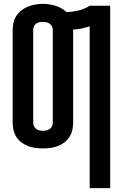

<svg xmlns="http://www.w3.org/2000/svg" viewBox="-20 -765 640 1000"><path d="M447 215V-628Q427 -621 405 -616.5Q383 -612 361 -611Q361 -610 361 -609.5Q361 -609 361 -609V-126Q361 -106 356.5 -87Q352 -68 341.5 -51.5Q331 -35 315 -23Q299 -11 280.5 -4Q262 3 242.5 5.5Q223 8 204 8Q184 8 164.5 5.5Q145 3 126.5 -4Q108 -11 92 -23Q76 -35 65.5 -51.5Q55 -68 50.5 -87Q46 -106 46 -126V-609Q46 -629 50.5 -648Q55 -667 66 -683.5Q77 -700 93 -712Q109 -724 127 -731Q145 -738 164.5 -741.5Q184 -745 204 -745Q220 -745 236.5 -742.5Q253 -740 269 -735Q285 -730 300 -721.5Q315 -713 327 -702Q358 -703 389.5 -710.5Q421 -718 447 -735H554V215ZM204 -84Q213 -84 222.5 -86Q232 -88 239.5 -93.5Q247 -99 251 -108Q255 -117 255 -126V-609Q255 -618 251 -627Q247 -636 239 -641.5Q231 -647 221.5 -649Q212 -651 203 -651Q194 -651 184.5 -649Q175 -647 167.5 -641.5Q160 -636 156.5 -627Q153 -618 153 -609V-126Q153 -117 157 -108Q161 -99 168.5 -93.5Q176 -88 185 -86Q194 -84 204 -84Z"/></svg>

Font: Iosevka Custom SmBdEx
Style: Regular
Weight: 600
Width: 7
Monospace: yes
Designer: Belleve Invis
Foundry: Belleve Invis
Version: Version 11.2.4; ttfautohint (v1.8.4)